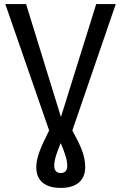

<svg xmlns="http://www.w3.org/2000/svg" viewBox="-20 -709 594 942"><path d="M221 -69C179 15 158 64 158 112C158 175 198 213 278 213C357 213 398 175 398 111C398 54 377 9 335 -69L548 -689H452L279 -135L108 -689H6ZM246 104C246 75 259 38 278 -7C297 38 310 75 310 104C310 127 299 140 278 140C257 140 246 127 246 104Z"/></svg>

Font: FiraGO Unicode
Style: Regular
Weight: 400
Designer: bBox Type
Foundry: bBox Type GmbH
Version: Version 1.001;PS 001.001;hotconv 1.0.88;makeotf.lib2.5.64775